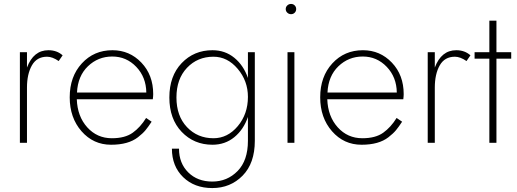

<svg xmlns="http://www.w3.org/2000/svg" viewBox="-20 -725 2627 975"><path d="M278 -415Q246 -437 219 -437Q167 -437 142 -393Q117 -349 117 -280V0H81V-460H117V-382Q150 -470 226 -470Q269 -470 298 -444Z M334 -231Q334 -336 395.5 -403Q457 -470 551 -470Q638 -470 698 -407Q758 -344 758 -247Q758 -237 756 -221H370Q373 -134 423 -78.5Q473 -23 548 -23Q615 -23 654 -51Q693 -79 722 -126L750 -107Q733 -81 719 -64Q705 -47 680.5 -28Q656 -9 622 0.5Q588 10 544 10Q454 10 394 -58.5Q334 -127 334 -231ZM723 -255Q722 -333 672 -385.5Q622 -438 550 -438Q478 -438 426.5 -388.5Q375 -339 371 -255Z M1064 -23Q1136 -23 1187.5 -84.5Q1239 -146 1239 -233Q1239 -314 1187 -375.5Q1135 -437 1064 -437Q983 -437 929.5 -380.5Q876 -324 876 -230Q876 -136 929.5 -79.5Q983 -23 1064 -23ZM1059 -470Q1123 -470 1170 -431.5Q1217 -393 1239 -329V-460H1274V-10Q1274 104 1212 167Q1150 230 1058 230Q967 230 910 174.5Q853 119 853 30H889Q889 104 936 150.5Q983 197 1058 197Q1134 197 1186.5 143.5Q1239 90 1239 -10V-131Q1217 -67 1170 -28.5Q1123 10 1059 10Q965 10 902.5 -55.5Q840 -121 840 -230Q840 -339 902.5 -404.5Q965 -470 1059 -470Z M1440 -460H1475V0H1440ZM1439 -660.5Q1431 -668 1431 -679Q1431 -690 1439 -697.5Q1447 -705 1458 -705Q1469 -705 1476.5 -697.5Q1484 -690 1484 -679Q1484 -668 1476.5 -660.5Q1469 -653 1458 -653Q1447 -653 1439 -660.5Z M1606 -231Q1606 -336 1667.5 -403Q1729 -470 1823 -470Q1910 -470 1970 -407Q2030 -344 2030 -247Q2030 -237 2028 -221H1642Q1645 -134 1695 -78.5Q1745 -23 1820 -23Q1887 -23 1926 -51Q1965 -79 1994 -126L2022 -107Q2005 -81 1991 -64Q1977 -47 1952.5 -28Q1928 -9 1894 0.5Q1860 10 1816 10Q1726 10 1666 -58.5Q1606 -127 1606 -231ZM1995 -255Q1994 -333 1944 -385.5Q1894 -438 1822 -438Q1750 -438 1698.5 -388.5Q1647 -339 1643 -255Z M2349 -415Q2317 -437 2290 -437Q2238 -437 2213 -393Q2188 -349 2188 -280V0H2152V-460H2188V-382Q2221 -470 2297 -470Q2340 -470 2369 -444Z M2465 -620H2501V-460H2576V-427H2501V0H2465V-427H2390V-460H2465Z"/></svg>

Font: Renner
Style: Thin
Weight: 200
Version: Version 003.000 ; ttfautohint (v0.97) -l 8 -r 50 -G 200 -x 1